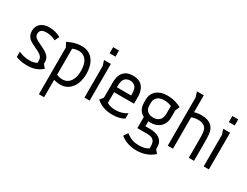

<svg xmlns="http://www.w3.org/2000/svg" viewBox="-78 -1242 2626 2039"><g transform="rotate(30 1234.5 -222.0)"><path d="M304.2 -368.2Q275.9 -382.8 249.3 -390.4Q222.7 -397.9 189 -397.9Q172.4 -397.9 158 -395Q143.6 -392.1 132.8 -385Q122.1 -377.9 115.7 -366.2Q109.4 -354.5 109.4 -336.9Q109.4 -323.2 114 -313Q118.7 -302.7 127.2 -294.4Q135.7 -286.1 147 -279.3Q158.2 -272.5 171.4 -266.1L237.3 -233.9Q280.8 -212.4 305.9 -185.3Q331.1 -158.2 331.1 -118.2V-95.2L365.2 -54.2Q343.3 -34.2 320.1 -21.7Q296.9 -9.3 273.4 -2.2Q250 4.9 227.1 7.3Q204.1 9.8 182.1 9.8Q137.7 9.8 103.8 2.7Q69.8 -4.4 44.9 -15.1V-79.1Q58.6 -73.2 73 -67.9Q87.4 -62.5 103.5 -58.3Q119.6 -54.2 138.4 -52Q157.2 -49.8 180.2 -49.8Q208 -49.8 230.7 -55.7Q253.4 -61.5 267.1 -71.8V-91.8Q267.1 -106.9 264.2 -119.1Q261.2 -131.3 254.2 -141.6Q247.1 -151.9 234.9 -161.1Q222.7 -170.4 204.1 -180.2L127 -217.8Q110.4 -225.6 95.5 -235.8Q80.6 -246.1 69.3 -260.3Q58.1 -274.4 51.5 -293.2Q44.9 -312 44.9 -336.9Q44.9 -364.7 54.7 -387.5Q64.5 -410.2 83.3 -426.3Q102.1 -442.4 128.7 -451.2Q155.3 -460 189 -460Q231.9 -460 267.1 -449.7Q302.2 -439.5 330.1 -423.8Z M417.5 -414.1Q432.6 -422.9 451.4 -431.2Q470.2 -439.5 491.9 -445.8Q513.7 -452.1 537.6 -456.1Q561.5 -460 586.9 -460Q638.7 -460 674.6 -440.2Q710.4 -420.4 732.9 -387.7Q755.4 -355 765.6 -312.5Q775.9 -270 775.9 -225.1Q775.9 -180.2 764.4 -137.7Q752.9 -95.2 729.7 -62.5Q706.5 -29.8 671.9 -10Q637.2 9.8 590.8 9.8Q567.4 9.8 549.1 6.8Q530.8 3.9 509.8 -2V210.9H445.8V-362.8ZM509.8 -65.9Q520.5 -61.5 538.6 -55.7Q556.6 -49.8 581.5 -49.8Q618.2 -49.8 642.8 -65.9Q667.5 -82 682.4 -107.4Q697.3 -132.8 703.4 -163.8Q709.5 -194.8 709.5 -225.1Q709.5 -254.9 704.1 -286.1Q698.7 -317.4 684.3 -342.5Q669.9 -367.7 645.3 -383.8Q620.6 -399.9 582.5 -399.9Q564 -399.9 544.4 -395.8Q524.9 -391.6 509.8 -383.8Z M950.7 -616.2V-541H878.9V-616.2ZM946.8 -450.2V0H882.8V-387.2L862.8 -450.2Z M1301.3 -267.1Q1301.3 -277.8 1301 -290.8Q1300.8 -303.7 1299.1 -316.9Q1297.4 -330.1 1293.7 -343Q1290 -356 1283.2 -366.2Q1279.8 -371.1 1274.2 -377Q1268.6 -382.8 1260.3 -387.9Q1252 -393.1 1240.2 -396.5Q1228.5 -399.9 1213.4 -399.9Q1198.7 -399.9 1187.3 -396.5Q1175.8 -393.1 1167.2 -387.9Q1158.7 -382.8 1153.1 -377Q1147.5 -371.1 1144 -366.2Q1137.2 -355.5 1133.5 -342.8Q1129.9 -330.1 1128.4 -316.7Q1127 -303.2 1126.7 -290.5Q1126.5 -277.8 1126.5 -267.1ZM1126.5 -207V-76.2Q1149.9 -60.5 1176.8 -55.2Q1203.6 -49.8 1227.1 -49.8Q1270 -49.8 1304.4 -59.3Q1338.9 -68.8 1371.1 -90.8V-23.9Q1340.3 -5.9 1305.2 2Q1270 9.8 1228.5 9.8Q1164.6 9.8 1116.2 -8.1Q1067.9 -25.9 1028.3 -61L1062.5 -102.1V-265.1V-282.2Q1062.5 -296.4 1063.5 -313.2Q1064.5 -330.1 1068.1 -347.9Q1071.8 -365.7 1079.6 -383.1Q1087.4 -400.4 1101.1 -416Q1114.7 -431.2 1129.6 -439.9Q1144.5 -448.7 1159.7 -453.1Q1174.8 -457.5 1189.2 -458.7Q1203.6 -460 1216.3 -460Q1228.5 -460 1243.2 -458.7Q1257.8 -457.5 1272.9 -453.1Q1288.1 -448.7 1303 -439.9Q1317.9 -431.2 1331.1 -416Q1346.7 -397.9 1355 -377.2Q1363.3 -356.4 1366.9 -336.2Q1370.6 -315.9 1370.8 -297.4Q1371.1 -278.8 1371.1 -265.1V-207Z M1722.2 -380.9Q1705.1 -388.7 1682.1 -394.3Q1659.2 -399.9 1629.9 -399.9Q1606.4 -399.9 1586.4 -393.8Q1566.4 -387.7 1551.8 -375.7Q1537.1 -363.8 1529.1 -346.2Q1521 -328.6 1521 -306.2V-271Q1521 -249.5 1528.1 -232.7Q1535.2 -215.8 1548.3 -204.1Q1561.5 -192.4 1579.8 -186.3Q1598.1 -180.2 1620.1 -180.2Q1666 -180.2 1693.1 -205.6Q1720.2 -231 1722.2 -282.2ZM1786.1 -363.8V-280.8Q1786.1 -244.1 1774.9 -214.4Q1763.7 -184.6 1742.4 -163.8Q1721.2 -143.1 1690.7 -131.6Q1660.2 -120.1 1622.1 -120.1Q1615.2 -120.1 1607.9 -120.6Q1600.6 -121.1 1596.2 -122.1V-60.1H1648.9Q1679.7 -60.1 1709.7 -54.2Q1739.7 -48.3 1763.2 -33.7Q1786.6 -19 1801.3 5.9Q1815.9 30.8 1815.9 68.8V92.8L1850.1 133.8Q1807.1 172.4 1753.9 191.7Q1700.7 210.9 1639.2 210.9Q1523.4 210.9 1440.9 145L1475.1 94.2Q1498.5 111.3 1518.6 122.3Q1538.6 133.3 1557.6 139.6Q1576.7 146 1596.4 148.4Q1616.2 150.9 1639.2 150.9Q1678.7 150.9 1706.3 142.1Q1733.9 133.3 1752 121.1V100.1Q1752 75.2 1747.3 56.6Q1742.7 38.1 1731.2 25.4Q1719.7 12.7 1699.7 6.3Q1679.7 0 1648.9 0H1531.7V-137.2Q1495.1 -154.3 1476.1 -189Q1457 -223.6 1457 -271V-306.2Q1457 -344.7 1471.2 -373.8Q1485.4 -402.8 1509.5 -421.9Q1533.7 -440.9 1566.2 -450.4Q1598.6 -460 1635.7 -460Q1668 -460 1694.8 -455.3Q1721.7 -450.7 1743.2 -444.1Q1764.6 -437.5 1781.2 -430.2Q1797.9 -422.9 1809.1 -417Z M1968.3 -446.8Q1986.8 -453.1 2008.1 -456.5Q2029.3 -460 2053.2 -460Q2071.8 -460 2093.8 -457.3Q2115.7 -454.6 2137 -446.3Q2158.2 -438 2177 -422.4Q2195.8 -406.7 2208 -380.9Q2213.4 -369.6 2216.8 -355.5Q2220.2 -341.3 2222.4 -320.8Q2224.6 -300.3 2225.3 -271.7Q2226.1 -243.2 2226.1 -203.1V0H2162.1V-205.1Q2162.1 -237.8 2161.6 -262.5Q2161.1 -287.1 2159.2 -305.4Q2157.2 -323.7 2153.3 -336.4Q2149.4 -349.1 2143.1 -358.9Q2138.7 -365.7 2131.3 -373Q2124 -380.4 2112.5 -386.2Q2101.1 -392.1 2085.4 -396Q2069.8 -399.9 2048.3 -399.9Q2023.4 -399.9 2004.2 -395.8Q1984.9 -391.6 1968.3 -384.8V0H1904.3V-591.8L1884.3 -654.8H1968.3Z M2412.6 -616.2V-541H2340.8V-616.2ZM2408.7 -450.2V0H2344.7V-387.2L2324.7 -450.2Z"/></g></svg>

Font: Aubrey
Style: Regular
Weight: 400
Designer: Gayaneh Bagdasaryan | Cyreal.org
Foundry: Gayaneh Bagdasaryan | Cyreal.org
Version: Version 1.000